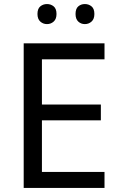

<svg xmlns="http://www.w3.org/2000/svg" viewBox="-20 -928 596 948"><path d="M496 0H97V-714H496V-635H187V-412H478V-334H187V-79H496ZM165 -859Q165 -885 179 -896.5Q193 -908 212 -908Q231 -908 245 -896.5Q259 -885 259 -859Q259 -834 245 -821.5Q231 -809 212 -809Q193 -809 179 -821.5Q165 -834 165 -859ZM353 -859Q353 -885 366.5 -896.5Q380 -908 399 -908Q418 -908 432 -896.5Q446 -885 446 -859Q446 -834 432 -821.5Q418 -809 399 -809Q380 -809 366.5 -821.5Q353 -834 353 -859Z"/></svg>

Font: Noto Sans Cherokee
Style: Regular
Weight: 400
Designer: Monotype Design Team
Foundry: Monotype Imaging Inc.
Version: Version 2.001